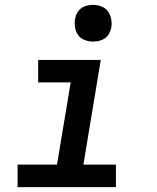

<svg xmlns="http://www.w3.org/2000/svg" viewBox="-20 -765 640 785"><path d="M454 0H52V-92H213L269 -428H136V-520H392L321 -92H454ZM360 -595Q343 -595 326 -601.5Q309 -608 299.5 -621.5Q290 -635 287 -652.5Q284 -670 287 -688Q289 -701 295.5 -712.5Q302 -724 312.5 -731.5Q323 -739 335.5 -742Q348 -745 361 -745Q378 -745 395 -738.5Q412 -732 421.5 -718.5Q431 -705 434.5 -687.5Q438 -670 435 -652Q432 -639 426 -627.5Q420 -616 409 -608.5Q398 -601 385.5 -598Q373 -595 360 -595Z"/></svg>

Font: Iosevka SmBd Ex Obl
Style: Regular
Weight: 600
Width: 7
Italic angle: -9°
Monospace: yes
Designer: Belleve Invis
Foundry: Belleve Invis
Version: Version 32.5.0; ttfautohint (v1.8.4)